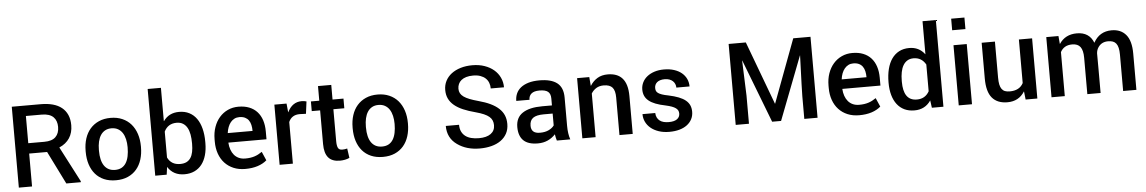

<svg xmlns="http://www.w3.org/2000/svg" viewBox="-36 -1216 10029 1680"><g transform="rotate(-5 4978.0 -376.0)"><path d="M622 0H494.5L351 -289H193.5V0H77.5V-710.5H333.5Q391 -710.5 437 -698Q483 -685.5 515.2 -659.8Q547.5 -634 564.8 -595.2Q582 -556.5 582 -504Q582 -438.5 551.2 -391.5Q520.5 -344.5 461 -319L622 -9ZM335 -380Q402 -380 434 -411.5Q466 -443 466 -499.5Q466 -526.5 458.2 -548.5Q450.5 -570.5 434.5 -586.2Q418.5 -602 393.2 -610.5Q368 -619 333.5 -619H193.5V-380Z M930.5 10Q871.5 10 826.2 -9.5Q781 -29 750.2 -64.8Q719.5 -100.5 703.5 -150.2Q687.5 -200 687.5 -261V-269Q687.5 -328 703.5 -377.5Q719.5 -427 750.5 -462.5Q781.5 -498 826.5 -518Q871.5 -538 929.5 -538Q987 -538 1032.2 -518.2Q1077.5 -498.5 1108.8 -462.5Q1140 -426.5 1156.5 -376.5Q1173 -326.5 1173 -266V-261Q1173 -201.5 1157.5 -151.8Q1142 -102 1111.2 -66Q1080.5 -30 1035.2 -10Q990 10 930.5 10ZM930.5 -81Q964 -81 987.8 -94Q1011.5 -107 1026.8 -131.5Q1042 -156 1049.2 -190.8Q1056.5 -225.5 1056.5 -269Q1056.5 -307 1049 -339.5Q1041.5 -372 1026 -395.8Q1010.5 -419.5 986.5 -433Q962.5 -446.5 929.5 -446.5Q897 -446.5 873.2 -433.2Q849.5 -420 834.2 -396.2Q819 -372.5 811.5 -340Q804 -307.5 804 -269V-258.5Q804 -217 811.8 -184.2Q819.5 -151.5 835.2 -128.5Q851 -105.5 874.8 -93.2Q898.5 -81 930.5 -81Z M1532.5 10Q1434.5 10 1385.5 -67.5L1376 0H1275.5V-761.5H1392V-469.5Q1392 -469.5 1392 -469.5Q1392 -469.5 1392 -469.5Q1392 -469.5 1392.5 -469.5Q1392.5 -469.5 1392.5 -469.5Q1392.5 -469.5 1392.5 -469.5H1393Q1393 -469.5 1393 -469.5Q1393 -469.5 1393 -469.5Q1393 -469 1393.5 -469Q1441.5 -538 1531.5 -538Q1582 -538 1620.5 -518.2Q1659 -498.5 1685 -461.8Q1711 -425 1724.2 -373.2Q1737.5 -321.5 1737.5 -257.5V-247Q1737.5 -188 1724 -140.5Q1710.5 -93 1684.5 -59.5Q1658.5 -26 1620.2 -8Q1582 10 1532.5 10ZM1503 -83Q1535.5 -83 1558 -94.2Q1580.5 -105.5 1594.5 -126.8Q1608.5 -148 1614.8 -179Q1621 -210 1621 -249.5V-254.5Q1621 -296.5 1614.8 -331.8Q1608.5 -367 1594.2 -392Q1580 -417 1557.2 -431Q1534.5 -445 1502 -445Q1425 -445 1392 -377V-149.5Q1408 -116.5 1435.2 -99.8Q1462.5 -83 1503 -83Z M2066 10Q2009 10 1963.8 -9Q1918.5 -28 1886.5 -62.5Q1854.5 -97 1837.5 -145Q1820.5 -193 1820.5 -251V-272Q1820.5 -330.5 1837.8 -379.2Q1855 -428 1885.8 -463.2Q1916.5 -498.5 1959 -518.2Q2001.5 -538 2052.5 -538Q2106.5 -538 2147.8 -521.5Q2189 -505 2216.8 -474.2Q2244.5 -443.5 2258.8 -399.8Q2273 -356 2273 -301V-232.5H1938Q1940 -198.5 1949.8 -170.8Q1959.5 -143 1976.5 -123Q1993.5 -103 2017.8 -92Q2042 -81 2073.5 -81Q2097.5 -81 2117 -83.8Q2136.5 -86.5 2154 -92Q2171.5 -97.5 2188 -106Q2204.5 -114.5 2222 -126.5L2255.5 -49.5Q2223 -21 2175.2 -5.5Q2127.5 10 2066 10ZM2158 -316Q2158 -344.5 2152.5 -368.5Q2147 -392.5 2134.8 -409.8Q2122.5 -427 2102.2 -436.8Q2082 -446.5 2052.5 -446.5Q2028.5 -446.5 2009.5 -436.8Q1990.5 -427 1976.2 -409.8Q1962 -392.5 1952.8 -368.5Q1943.5 -344.5 1940 -316Z M2484.5 0H2368V-528.5H2475L2482.5 -452H2483Q2483 -451.5 2483.5 -451.5Q2525.5 -538 2608 -538Q2631 -538 2650.5 -532L2636.5 -424.5L2581.5 -426.5Q2510.5 -426.5 2484.5 -365.5Z M2897 10Q2828.5 10 2795.5 -29Q2762.5 -68 2762.5 -147.5V-443.5H2689V-528.5H2762.5V-657H2879V-528.5H2975V-443.5H2879V-162.5Q2879 -124 2888.5 -104.2Q2898 -84.5 2926 -84.5Q2947.5 -84.5 2969.5 -90.5L2981.5 -7.5Q2965 1 2942 5.5Q2919 10 2897 10Z M3275.5 10Q3216.5 10 3171.2 -9.5Q3126 -29 3095.2 -64.8Q3064.5 -100.5 3048.5 -150.2Q3032.5 -200 3032.5 -261V-269Q3032.5 -328 3048.5 -377.5Q3064.5 -427 3095.5 -462.5Q3126.5 -498 3171.5 -518Q3216.5 -538 3274.5 -538Q3332 -538 3377.2 -518.2Q3422.5 -498.5 3453.8 -462.5Q3485 -426.5 3501.5 -376.5Q3518 -326.5 3518 -266V-261Q3518 -201.5 3502.5 -151.8Q3487 -102 3456.2 -66Q3425.5 -30 3380.2 -10Q3335 10 3275.5 10ZM3275.5 -81Q3309 -81 3332.8 -94Q3356.5 -107 3371.8 -131.5Q3387 -156 3394.2 -190.8Q3401.5 -225.5 3401.5 -269Q3401.5 -307 3394 -339.5Q3386.5 -372 3371 -395.8Q3355.5 -419.5 3331.5 -433Q3307.5 -446.5 3274.5 -446.5Q3242 -446.5 3218.2 -433.2Q3194.5 -420 3179.2 -396.2Q3164 -372.5 3156.5 -340Q3149 -307.5 3149 -269V-258.5Q3149 -217 3156.8 -184.2Q3164.5 -151.5 3180.2 -128.5Q3196 -105.5 3219.8 -93.2Q3243.5 -81 3275.5 -81Z M4126 10.5Q4069 10.5 4019.8 -3.5Q3970.5 -17.5 3929 -47Q3846 -105.5 3846 -212H3962.5Q3962.5 -177.5 3974.2 -152.8Q3986 -128 4007.2 -111.8Q4028.5 -95.5 4058.8 -87.8Q4089 -80 4126 -80Q4193.5 -80 4230.2 -106.8Q4267 -133.5 4267 -182Q4267 -205 4259.2 -223.5Q4251.5 -242 4234 -257Q4216.5 -272 4187.8 -284.5Q4159 -297 4116.5 -308.5Q4055.5 -324.5 4009.2 -344.2Q3963 -364 3931.8 -390Q3900.5 -416 3884.5 -449.2Q3868.5 -482.5 3868.5 -525.5Q3868.5 -569 3887 -605Q3905.5 -641 3939.2 -666.8Q3973 -692.5 4019.8 -706.8Q4066.5 -721 4123 -721Q4182 -721 4230 -704.2Q4278 -687.5 4312 -658.5Q4346 -629.5 4364.5 -589.8Q4383 -550 4383 -504.5H4266.5Q4266.5 -531.5 4257.8 -554.5Q4249 -577.5 4231.2 -594.2Q4213.5 -611 4186.2 -620.8Q4159 -630.5 4122 -630.5Q4087.5 -630.5 4061.5 -622.8Q4035.5 -615 4018.5 -601Q4001.5 -587 3993 -567.8Q3984.5 -548.5 3984.5 -526Q3984.5 -504 3993.8 -486.8Q4003 -469.5 4023 -455.2Q4043 -441 4074.2 -428.8Q4105.5 -416.5 4149.5 -404.5Q4209 -388.5 4253 -367.5Q4297 -346.5 4326.2 -319.5Q4355.5 -292.5 4369.8 -258.8Q4384 -225 4384 -183Q4384 -135.5 4364.5 -99.2Q4345 -63 4310.5 -38.5Q4276 -14 4228.8 -1.8Q4181.5 10.5 4126 10.5Z M4636 10.5Q4550 10.5 4509.2 -29.8Q4468.5 -70 4468.5 -147.5Q4468.5 -230.5 4528.8 -270.2Q4589 -310 4702 -310H4787V-370.5Q4787 -412.5 4764 -431Q4741 -449.5 4689.5 -449.5Q4641.5 -449.5 4618.5 -430Q4595.5 -410.5 4595.5 -376Q4566.5 -376 4538 -376.5H4536Q4533 -376.5 4530 -376.5H4528Q4526 -376.5 4523.5 -376.5H4522Q4519 -376.5 4516.5 -376.5H4514.5Q4514 -376.5 4513 -376.5H4511Q4510 -376.5 4509.5 -376.5H4488.5Q4487 -376.5 4486 -376.5H4484Q4483 -376.5 4482 -376.5H4479.5Q4479.5 -411.5 4492.5 -441Q4505.5 -470.5 4532.2 -492Q4559 -513.5 4600 -525.8Q4641 -538 4697 -538Q4799.5 -538 4851.5 -497.5Q4903.5 -457 4903.5 -369.5V-120.5Q4903.5 -50 4921 0H4803Q4798.5 -14.5 4795.5 -28.5Q4792.5 -42.5 4790.5 -56Q4762 -25 4723.2 -7.2Q4684.5 10.5 4636 10.5ZM4664 -81Q4707.5 -81 4739.2 -96.2Q4771 -111.5 4787 -134.5V-238.5H4708Q4644.5 -238.5 4614.8 -217.2Q4585 -196 4585 -149Q4585 -81 4661 -81Z M5469.5 0H5353V-330.5Q5353 -390.5 5329.8 -417.8Q5306.5 -445 5252.5 -445Q5215 -445 5188 -428.5Q5161 -412 5143.5 -383.5V0H5027V-528.5H5134L5140.5 -452Q5140.5 -452 5140.5 -452Q5140.5 -452 5140.5 -452Q5140.5 -452 5141 -452Q5141 -452 5141 -452Q5141 -452 5141 -452Q5141 -452 5141 -452H5141.5Q5141.5 -452 5141.5 -452Q5141.5 -451.5 5142 -451.5Q5167 -491.5 5205 -514.8Q5243 -538 5296 -538Q5337.5 -538 5369.8 -526Q5402 -514 5424.2 -489Q5446.5 -464 5458 -425Q5469.5 -386 5469.5 -331.5Z M5791.5 10Q5739 10 5697.8 -4Q5656.5 -18 5628 -41.8Q5599.5 -65.5 5584.5 -97.2Q5569.5 -129 5569.5 -165H5681.5Q5682.5 -141.5 5691.2 -124.5Q5700 -107.5 5714.5 -96.5Q5729 -85.5 5749 -80.5Q5769 -75.5 5793 -75.5Q5841.5 -75.5 5866 -93.5Q5890.5 -111.5 5890.5 -142.5Q5890.5 -157 5884.8 -168.8Q5879 -180.5 5865.8 -190.2Q5852.5 -200 5830.8 -208Q5809 -216 5777 -223Q5727 -233 5691 -247Q5655 -261 5631.8 -280Q5608.5 -299 5597.5 -323.5Q5586.5 -348 5586.5 -379Q5586.5 -412.5 5601 -441.8Q5615.5 -471 5642 -492.2Q5668.5 -513.5 5706 -525.8Q5743.5 -538 5789.5 -538Q5840 -538 5879.2 -525.2Q5918.5 -512.5 5945.5 -490Q5972.5 -467.5 5986.8 -437Q6001 -406.5 6001 -370.5H5885Q5885 -387 5878.8 -402Q5872.5 -417 5860.5 -428.2Q5848.5 -439.5 5830.5 -446Q5812.5 -452.5 5789.5 -452.5Q5767 -452.5 5750 -447.2Q5733 -442 5722 -432.5Q5711 -423 5705.5 -410.5Q5700 -398 5700 -383.5Q5700 -369 5704.2 -358Q5708.5 -347 5720.5 -338.2Q5732.5 -329.5 5754 -322Q5775.5 -314.5 5810 -308Q5862 -297 5899 -282.5Q5936 -268 5959.5 -248.5Q5983 -229 5993.8 -204.2Q6004.5 -179.5 6004.5 -148.5Q6004.5 -112 5989.2 -82.8Q5974 -53.5 5946.2 -32.8Q5918.5 -12 5879.2 -1Q5840 10 5791.5 10Z M7093 0H6976.5V-200.5L6979 -301.5L6988 -557H6987L6772.5 0H6694L6480.5 -555.5H6479L6490.5 -248V0H6374V-711H6525L6732.5 -154.5H6733.5L6941.5 -711H7093Z M7458.5 10Q7401.5 10 7356.2 -9Q7311 -28 7279 -62.5Q7247 -97 7230 -145Q7213 -193 7213 -251V-272Q7213 -330.5 7230.2 -379.2Q7247.5 -428 7278.2 -463.2Q7309 -498.5 7351.5 -518.2Q7394 -538 7445 -538Q7499 -538 7540.2 -521.5Q7581.5 -505 7609.2 -474.2Q7637 -443.5 7651.2 -399.8Q7665.5 -356 7665.5 -301V-232.5H7330.5Q7332.5 -198.5 7342.2 -170.8Q7352 -143 7369 -123Q7386 -103 7410.2 -92Q7434.5 -81 7466 -81Q7490 -81 7509.5 -83.8Q7529 -86.5 7546.5 -92Q7564 -97.5 7580.5 -106Q7597 -114.5 7614.5 -126.5L7648 -49.5Q7615.5 -21 7567.8 -5.5Q7520 10 7458.5 10ZM7550.5 -316Q7550.5 -344.5 7545 -368.5Q7539.5 -392.5 7527.2 -409.8Q7515 -427 7494.8 -436.8Q7474.5 -446.5 7445 -446.5Q7421 -446.5 7402 -436.8Q7383 -427 7368.8 -409.8Q7354.5 -392.5 7345.2 -368.5Q7336 -344.5 7332.5 -316Z M7944 10Q7894 10 7855.8 -8.2Q7817.5 -26.5 7791.5 -60.5Q7765.5 -94.5 7752 -142.2Q7738.5 -190 7738.5 -249.5V-254.5Q7738.5 -319 7751.8 -371.2Q7765 -423.5 7791 -460.5Q7817 -497.5 7855.5 -517.8Q7894 -538 7945 -538Q8030.5 -538 8080.5 -471.5H8081.5V-761.5H8198.5V0H8097L8088 -65Q8037.5 10 7944 10ZM7973.5 -83Q8046.5 -83 8081.5 -146V-381Q8045 -445 7974.5 -445Q7942.5 -445 7920 -431.2Q7897.5 -417.5 7883 -392.8Q7868.5 -368 7861.8 -333.5Q7855 -299 7855 -257.5V-247Q7855 -209 7861.8 -178.5Q7868.5 -148 7882.8 -126.8Q7897 -105.5 7919.5 -94.2Q7942 -83 7973.5 -83Z M8449.5 -660H8333V-761.5H8449.5ZM8449.5 0H8333V-528.5H8449.5Z M8760.5 10Q8672 10 8626.2 -44.2Q8580.5 -98.5 8580.5 -213.5V-528.5H8697V-212.5Q8697 -176 8702.2 -151.2Q8707.5 -126.5 8718.8 -111.2Q8730 -96 8747.2 -89.5Q8764.5 -83 8788.5 -83Q8874.5 -83 8907.5 -146V-528.5H9023.5V0H8920.5L8912.5 -72H8912Q8860.5 10 8760.5 10Z M9893.5 0H9777V-319Q9777 -354.5 9771.2 -378.8Q9765.5 -403 9753.8 -417.8Q9742 -432.5 9724.5 -438.8Q9707 -445 9683.5 -445Q9626.5 -445 9596.5 -401.5Q9580.5 -378 9578.5 -348Q9579 -304 9579 -217.5V-204Q9579 -199.5 9579 -195.5V-166Q9579 -163 9579 -160V-153.5Q9579 -150.5 9579 -147.5V-128Q9579 -124.5 9579 -121.5V-39Q9579 -35.5 9579 -31.5V0H9462.5V-319.5Q9462.5 -384 9440 -414.5Q9417.5 -445 9368 -445Q9330.5 -445 9305 -430Q9279.5 -415 9264.5 -386.5V0H9148V-528.5H9255L9261 -459.5Q9261 -459.5 9261 -459.5Q9261.5 -459.5 9261.5 -459.5Q9261.5 -459.5 9261.5 -459.5H9262Q9262 -459.5 9262 -459.5Q9262 -459 9262.5 -459Q9314.5 -538 9417 -538Q9526 -538 9563 -442.5Q9615 -538 9722.5 -538Q9803.5 -538 9848.5 -484.2Q9893.5 -430.5 9893.5 -318.5Z"/></g></svg>

Font: Roberto Sans Medium
Style: Regular
Weight: 500
Designer: Google (font) & Cristiano Sobral (main changes)
Version: Version 1.000;October 12, 2021;FontCreator 14.0.0.2814 64-bi